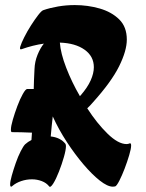

<svg xmlns="http://www.w3.org/2000/svg" viewBox="-20 -735 577 757"><path d="M79 -166Q90 -176 104 -183Q105 -198 106 -212Q78 -213 64 -213.5Q50 -214 27 -214Q23 -214 23 -224Q23 -237 30.5 -263Q38 -289 48.5 -317Q59 -345 70 -364.5Q81 -384 87 -384Q95 -384 101 -384Q107 -384 113 -384Q113 -400 114 -419Q115 -438 116 -462Q117 -492 128 -519Q139 -546 153 -563Q110 -557 65 -541Q56 -538 60 -551.5Q64 -565 75.5 -588Q87 -611 102 -634.5Q117 -658 130.5 -675.5Q144 -693 151 -695Q177 -704 209 -709.5Q241 -715 275 -715Q326 -715 373 -701.5Q420 -688 450 -658.5Q480 -629 480 -579Q480 -535 449.5 -473.5Q419 -412 346 -331Q335 -318 324 -308Q362 -249 404 -208Q446 -167 479 -167Q486 -167 492 -170H493Q497 -170 497 -161Q497 -149 489.5 -123.5Q482 -98 471.5 -70.5Q461 -43 450.5 -22.5Q440 -2 434 0Q432 0 429.5 0.5Q427 1 425 1Q404 1 373.5 -23Q343 -47 309 -87Q275 -127 243 -176Q211 -225 188 -276Q186 -259 184 -239.5Q182 -220 180 -197Q218 -193 238 -168Q240 -164 240 -159Q240 -144 232 -116Q224 -88 212.5 -58.5Q201 -29 190 -11.5Q179 6 174 0Q163 -14 144.5 -21Q126 -28 106 -28Q84 -28 63.5 -21Q43 -14 29 -2Q26 1 24 1Q20 1 20 -8Q20 -20 26.5 -43Q33 -66 42 -92Q51 -118 61.5 -138.5Q72 -159 79 -166ZM298 -359Q325 -390 337.5 -418Q350 -446 350 -470Q350 -513 313.5 -539Q277 -565 216 -567Q219 -525 241 -468Q263 -411 295 -356Z"/></svg>

Font: Ga Maamli
Style: Regular
Weight: 400
Designer: Afotey Clement Nii Odai, Ama Asantewa Diaka, David Abbey-Thompson
Foundry: Sorkin Type Co.
Version: Version 1.000; ttfautohint (v1.8.4.7-5d5b)